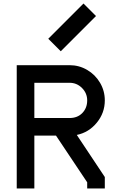

<svg xmlns="http://www.w3.org/2000/svg" viewBox="-20 -1070 690 1090"><path d="M75 -700H375Q429 -700 475 -673Q521 -646 548 -600Q575 -554 575 -500Q575 -429 529.5 -373.5Q484 -318 416 -304L575 -65V0H475V-35L298 -300H175V0H75ZM375 -400Q420 -400 447.5 -428.5Q475 -457 475 -500Q475 -541 445.5 -570.5Q416 -600 375 -600H175V-400ZM454 -1050 525 -979 325 -779 254 -850Z"/></svg>

Font: Monoikos Medium
Style: Regular
Weight: 500
Designer: Brian Krent
Version: Version 0.088